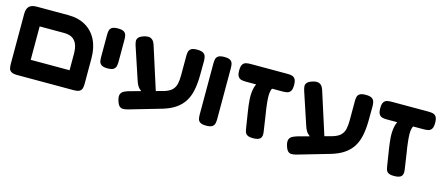

<svg xmlns="http://www.w3.org/2000/svg" viewBox="-45 -1067 3713 1604"><g transform="rotate(15 1811.0 -265.5)"><path d="M112 9Q75 9 59 -2Q43 -13 39.5 -30.5Q36 -48 36 -67V-501Q36 -545 57 -565Q78 -585 122 -585H394Q482 -585 545 -548.5Q608 -512 641.5 -445Q675 -378 675 -285V-68Q675 -48 671.5 -30.5Q668 -13 652.5 -2Q637 9 600 9Q564 9 548 -1Q532 -11 528 -27.5Q524 -44 524 -61V-282Q524 -334 510.5 -367Q497 -400 469.5 -416Q442 -432 397 -432H188V-68Q188 -48 184 -30.5Q180 -13 164.5 -2Q149 9 112 9ZM105 9 106 -143H605L606 9Z M825 -240Q789 -240 773 -251.5Q757 -263 753.5 -280Q750 -297 750 -316V-509Q750 -528 753.5 -545.5Q757 -563 773 -574Q789 -585 826 -585Q863 -585 878.5 -573.5Q894 -562 897.5 -544.5Q901 -527 901 -508V-315Q901 -296 897 -279Q893 -262 877.5 -251Q862 -240 825 -240Z M1076 48Q1056 53 1038.5 53.5Q1021 54 1007 41Q993 28 983 -7Q974 -39 981 -57.5Q988 -76 1006 -85.5Q1024 -95 1044 -101L1336 -181Q1380 -195 1401 -217.5Q1422 -240 1428.5 -272Q1435 -304 1435 -344V-514Q1435 -532 1439 -548Q1443 -564 1458.5 -574.5Q1474 -585 1510 -585Q1547 -585 1563.5 -574Q1580 -563 1584.5 -545Q1589 -527 1589 -507L1588 -379Q1587 -309 1575.5 -253.5Q1564 -198 1538 -156.5Q1512 -115 1468.5 -84.5Q1425 -54 1359 -34ZM1170 -116Q1148 -126 1129 -145Q1110 -164 1097 -203L1004 -483Q998 -502 996 -519.5Q994 -537 1006 -552Q1018 -567 1053 -578Q1089 -588 1108 -579.5Q1127 -571 1136.5 -553.5Q1146 -536 1151 -517L1272 -139Z M1745 9Q1709 9 1693 -2Q1677 -13 1673.5 -30.5Q1670 -48 1670 -67V-509Q1670 -528 1673.5 -545.5Q1677 -563 1693 -574Q1709 -585 1746 -585Q1783 -585 1798.5 -573.5Q1814 -562 1817.5 -544.5Q1821 -527 1821 -508V-66Q1821 -47 1817 -30Q1813 -13 1797.5 -2Q1782 9 1745 9Z M2150 9Q2122 9 2107 2.5Q2092 -4 2085.5 -15.5Q2079 -27 2077 -41Q2075 -55 2072 -69L2051 -203Q2044 -247 2040.5 -293.5Q2037 -340 2044.5 -382.5Q2052 -425 2076 -458L2213 -446Q2198 -438 2191.5 -417Q2185 -396 2185 -369Q2185 -342 2188 -312Q2191 -282 2195 -253.5Q2199 -225 2203 -203L2223 -68Q2230 -27 2213.5 -9Q2197 9 2150 9ZM1970 -432Q1950 -432 1932.5 -436Q1915 -440 1904 -456Q1893 -472 1893 -508Q1893 -545 1904 -561Q1915 -577 1932 -581Q1949 -585 1969 -585H2291Q2311 -585 2328.5 -581Q2346 -577 2357 -561Q2368 -545 2368 -508Q2368 -472 2357 -456Q2346 -440 2328.5 -436Q2311 -432 2290 -432Z M2534 48Q2514 53 2496.5 53.5Q2479 54 2465 41Q2451 28 2441 -7Q2432 -39 2439 -57.5Q2446 -76 2464 -85.5Q2482 -95 2502 -101L2794 -181Q2838 -195 2859 -217.5Q2880 -240 2886.5 -272Q2893 -304 2893 -344V-514Q2893 -532 2897 -548Q2901 -564 2916.5 -574.5Q2932 -585 2968 -585Q3005 -585 3021.5 -574Q3038 -563 3042.5 -545Q3047 -527 3047 -507L3046 -379Q3045 -309 3033.5 -253.5Q3022 -198 2996 -156.5Q2970 -115 2926.5 -84.5Q2883 -54 2817 -34ZM2628 -116Q2606 -126 2587 -145Q2568 -164 2555 -203L2462 -483Q2456 -502 2454 -519.5Q2452 -537 2464 -552Q2476 -567 2511 -578Q2547 -588 2566 -579.5Q2585 -571 2594.5 -553.5Q2604 -536 2609 -517L2730 -139Z M3370 9Q3342 9 3327 2.5Q3312 -4 3305.5 -15.5Q3299 -27 3297 -41Q3295 -55 3292 -69L3271 -203Q3264 -247 3260.5 -293.5Q3257 -340 3264.5 -382.5Q3272 -425 3296 -458L3433 -446Q3418 -438 3411.5 -417Q3405 -396 3405 -369Q3405 -342 3408 -312Q3411 -282 3415 -253.5Q3419 -225 3423 -203L3443 -68Q3450 -27 3433.5 -9Q3417 9 3370 9ZM3190 -432Q3170 -432 3152.5 -436Q3135 -440 3124 -456Q3113 -472 3113 -508Q3113 -545 3124 -561Q3135 -577 3152 -581Q3169 -585 3189 -585H3511Q3531 -585 3548.5 -581Q3566 -577 3577 -561Q3588 -545 3588 -508Q3588 -472 3577 -456Q3566 -440 3548.5 -436Q3531 -432 3510 -432Z"/></g></svg>

Font: Fredoka SemiExpanded SemiBold
Style: Regular
Weight: 600
Width: 6
Designer: Ben Nathan
Foundry: Milena B. Brandão, Ben Nathan
Version: Version 2.001